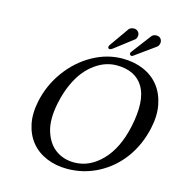

<svg xmlns="http://www.w3.org/2000/svg" viewBox="-121 -943 1000 1061"><g transform="rotate(15 379.0 -412.5)"><path d="M676.3 -792Q673.3 -778.8 665 -772L548.3 -688Q544.9 -685.1 539.6 -685.1Q535.6 -685.1 532 -689Q528.3 -692.9 529.3 -698.2Q529.8 -702.1 535.2 -709L617.7 -817.9Q628.4 -830.1 643.6 -830.1Q663.1 -830.1 671.1 -818.1Q679.2 -806.2 676.3 -792ZM546.4 -796.9Q543.9 -783.7 535.2 -777.8L430.2 -697.3Q419.9 -689.9 414.6 -689.9Q409.2 -689.9 406.2 -693.6Q403.3 -697.3 404.3 -702.1Q405.8 -708.5 409.2 -712.9L486.8 -823.2Q497.1 -835 516.6 -835Q529.8 -835 539.8 -824.2Q549.8 -813.5 546.4 -796.9ZM475.6 -613.8Q445.8 -613.8 415.8 -604.2Q385.7 -594.7 355 -573Q324.2 -551.3 297.9 -519Q271.5 -486.8 249.3 -437.5Q227.1 -388.2 214.4 -327.1Q194.3 -231 214.1 -165.8Q233.9 -100.6 279.1 -67.4Q324.2 -34.2 386.2 -34.2Q474.1 -34.2 544.2 -106.7Q614.3 -179.2 642.1 -310.1Q674.3 -461.9 629.4 -537.8Q584.5 -613.8 475.6 -613.8ZM749 -329.1Q727.5 -229.5 671.9 -152.8Q615.2 -75.7 533.2 -33Q451.2 9.8 356.9 9.8Q292.5 9.8 239.5 -12.5Q186.5 -34.7 152.1 -76.2Q117.7 -117.7 105 -177Q92.3 -236.3 107.9 -310.1Q128.4 -406.7 186.8 -486.6Q245.1 -566.4 327.4 -612.3Q409.7 -658.2 498 -658.2Q564.9 -658.2 619.1 -634.8Q673.3 -611.3 707 -568.1Q740.7 -524.9 752.9 -463.9Q765.1 -403.8 749 -329.1Z"/></g></svg>

Font: Linux Biolinum G
Style: Italic
Weight: 400
Italic angle: -12°
Designer: Philipp H. Poll
Foundry: Philipp H. Poll
Version: Version 0.5.1